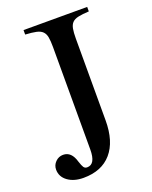

<svg xmlns="http://www.w3.org/2000/svg" viewBox="-141 -815 717 908"><g transform="rotate(-20 217.0 -361.0)"><path d="M310.5 -204.1Q310.5 -98.6 261.2 -41.5Q211.9 15.6 120.1 15.6Q72.3 15.6 41.5 -6.8Q10.7 -29.3 10.7 -65.4Q10.7 -87.9 26.9 -104Q43 -120.1 65.4 -120.1Q107.4 -120.1 123 -64.5Q129.9 -43 135.7 -34.2Q141.6 -25.4 153.3 -25.4Q195.3 -25.4 195.3 -99.6V-616.2Q195.3 -646.5 191.9 -665Q188.5 -683.6 177.7 -694.3Q167 -705.1 146.5 -709.5Q126 -713.9 91.8 -715.8V-738.3H412.1V-715.8Q377.9 -713.9 357.9 -709.5Q337.9 -705.1 327.6 -694.3Q317.4 -683.6 314 -665Q310.5 -646.5 310.5 -616.2Z"/></g></svg>

Font: BabelStone Tibetan Slim
Style: Regular
Weight: 400
Designer: Christopher J. Fynn
Foundry: BabelStone
Version: Version 10.011 October 1, 2023